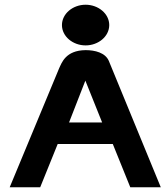

<svg xmlns="http://www.w3.org/2000/svg" viewBox="-20 -792 702 812"><path d="M342 -600C396 -600 442 -638 442 -686C442 -734 396 -772 342 -772C288 -772 242 -734 242 -686C242 -638 288 -600 342 -600ZM440 -535C425 -569 382 -580 342 -580C257 -579 241 -526 230 -503L21 0H150L224 -183H457L531 0H660ZM341 -451 412 -274H272Z"/></svg>

Font: Charger
Style: Hemi
Weight: 900
Designer: Jasper
Foundry: Cannot Into Space Fonts
Version: Version 0.99